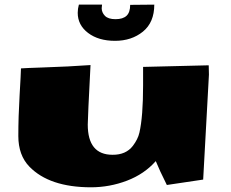

<svg xmlns="http://www.w3.org/2000/svg" viewBox="-20 -775 977 813"><path d="M412.1 -755.4 410.6 -740.2Q410.6 -722.2 424.3 -708Q438 -693.8 469.2 -693.8Q500.5 -693.8 515.9 -708.3Q531.2 -722.7 531.2 -754.4L633.3 -755.4Q633.3 -680.2 585.2 -641.1Q537.1 -602.1 467 -602.1Q397 -602.1 353 -635.5Q309.1 -668.9 309.1 -720.7Q309.1 -737.8 314 -755.4ZM351.6 -247.6Q351.6 -119.6 456.5 -119.6Q513.2 -119.1 542.5 -157.2Q564 -185.5 570.3 -213.4Q585.9 -281.2 585.9 -413.6V-491.7Q647 -493.7 863.8 -498.5Q864.7 -472.7 864.7 -459L840.3 -14.6L686.5 8.3Q654.3 -56.2 639.6 -92.8Q591.3 -38.1 517.8 -10Q444.3 18.1 364.3 18.1Q189 17.6 104.5 -69.3Q57.6 -117.7 57.6 -199Q57.6 -280.3 63 -371.6Q68.4 -462.9 68.8 -485.4Q85.9 -486.8 160.2 -489.3Q234.4 -491.7 267.6 -493.7L363.3 -499.5Q351.6 -274.4 351.6 -247.6Z"/></svg>

Font: Seymour One
Style: Book
Weight: 400
Designer: vernon adams
Foundry: vernon adams
Version: Version 1.000; ttfautohint (v0.93) -l 8 -r 50 -G 200 -x 0 -w